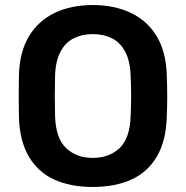

<svg xmlns="http://www.w3.org/2000/svg" viewBox="-20 -730 735 760"><path d="M347 10Q258 10 194 -19.5Q130 -49 94 -110.5Q58 -172 55 -264Q54 -307 54 -349Q54 -391 55 -435Q58 -526 95 -587Q132 -648 196.5 -679Q261 -710 347 -710Q433 -710 498 -679Q563 -648 600 -587Q637 -526 640 -435Q642 -391 642 -349Q642 -307 640 -264Q637 -172 601 -110.5Q565 -49 500.5 -19.5Q436 10 347 10ZM347 -105Q412 -105 453 -143.5Q494 -182 497 -269Q499 -313 499 -350.5Q499 -388 497 -431Q495 -489 475.5 -525.5Q456 -562 423 -578.5Q390 -595 347 -595Q305 -595 272 -578.5Q239 -562 219.5 -525.5Q200 -489 198 -431Q197 -388 197 -350.5Q197 -313 198 -269Q201 -182 242 -143.5Q283 -105 347 -105Z"/></svg>

Font: Rubik Light Medium
Style: Regular
Weight: 500
Version: Version 2.104